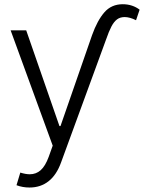

<svg xmlns="http://www.w3.org/2000/svg" viewBox="-20 -671 668 891"><path d="M56.6 188.5 74.2 129.9Q99.1 137.7 118.2 137.7Q147.5 137.7 168.9 118.7Q190.4 99.6 206.1 56.6L224.6 4.9L29.3 -530.3H101.6L255.9 -85.9H260.7L407.2 -507.8Q431.6 -576.2 464.4 -613.8Q497.1 -651.4 549.8 -651.4Q572.3 -651.4 592.3 -644.8Q612.3 -638.2 627.9 -626L611.3 -577.1Q582 -591.8 558.6 -591.8Q537.6 -591.8 523.2 -581.1Q508.8 -570.3 497.1 -548.1Q485.4 -525.9 471.7 -486.3L263.7 82Q242.7 140.6 205.6 169.9Q168.5 199.2 117.2 199.2Q84.5 199.2 56.6 188.5Z"/></svg>

Font: Pretendard Std Light
Style: Regular
Weight: 300
Designer: Base glyphs from Inter by Rasmus Andersson; Hangeul glyphs from Noto Sans CJK(Source Han Sans) by Jang Soo-young and Kan
Foundry: Kil Hyung-jin
Version: Version 1.309